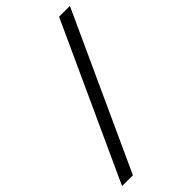

<svg xmlns="http://www.w3.org/2000/svg" viewBox="-297 -801 916 916"><g transform="rotate(-45 161.0 -343.0)"><path d="M-55 49 303.8 -735H376.9L18.1 49Z"/></g></svg>

Font: Archivo Variable SemiBold
Style: Italic
Weight: 600
Italic angle: -10°
Designer: Hector Gatti
Foundry: Omnibus-Type
Version: Version 2.001